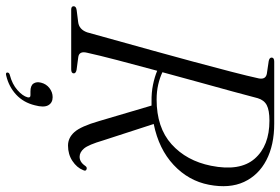

<svg xmlns="http://www.w3.org/2000/svg" viewBox="-172 -568 965 662"><g transform="rotate(90 311.0 -237.5)"><path d="M567 -41Q558.5 -19.5 535.5 -4.2Q512.5 11 482.5 11Q455.5 11 435.8 -11.2Q416 -33.5 398 -96L344.5 -277Q338 -277 331 -277Q299.5 -276.5 272.8 -282Q246 -287.5 224.5 -296.5Q204.5 -223.5 187.8 -159Q171 -94.5 162.5 -55.5Q155.5 -28 176.5 -24.5L221.5 -18.5Q233.5 -16 233.5 -9Q233.5 0 219.5 0H13.5Q2 0 2 -8.5Q2 -17.5 17 -19L56.5 -24Q82 -27 92 -55Q102 -91 118.5 -150.2Q135 -209.5 154.5 -279.8Q174 -350 193 -420.5Q212 -491 227.5 -550.8Q243 -610.5 251 -647.5Q255 -670.5 235 -674.5L191 -681Q179 -683.5 179 -691Q179 -700 193 -700H407Q480.5 -700 532.5 -673Q584.5 -646 607.8 -595.8Q631 -545.5 617.5 -475Q604 -404.5 549.2 -353.2Q494.5 -302 408 -284.5L464.5 -110.5Q479.5 -59.5 492.5 -44.2Q505.5 -29 521 -29Q539.5 -29 552.5 -48.5Q557.5 -55.5 564 -53Q572 -50.5 567 -41ZM319 -643Q310 -609 295.8 -556.2Q281.5 -503.5 264 -440.8Q246.5 -378 229.5 -314.5Q248.5 -305.5 272.2 -300Q296 -294.5 323.5 -294.5Q420.5 -294.5 477.8 -346Q535 -397.5 552 -482Q572 -581.5 527.8 -632.5Q483.5 -683.5 396.5 -683.5Q360.5 -683.5 343 -674.2Q325.5 -665 319 -643ZM295.5 140.5Q275.5 140.5 268.5 130Q261.5 119.5 265.5 104Q270 86 284.2 75Q298.5 64 315.5 64Q335 64 343.5 79.2Q352 94.5 343.5 125.5Q334 164.5 306.8 189.8Q279.5 215 241.5 224Q231 227 230.5 220.5Q230.5 213.5 239.5 211.5Q270.5 203.5 291 185.5Q311.5 167.5 316 150.5Q318.5 140.5 309 140.5Z"/></g></svg>

Font: Fraunces 72pt Light
Style: Italic
Weight: 300
Italic angle: -16°
Version: Version 1.000;[b76b70a41]